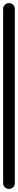

<svg xmlns="http://www.w3.org/2000/svg" viewBox="-20 -1210 115 1230"><path d="M0 -38H75V-1153H0ZM38 -75Q21 -75 10.5 -64Q0 -53 0 -38Q0 -21 10.5 -10.5Q21 0 38 0Q53 0 64 -10.5Q75 -21 75 -38Q75 -53 64 -64Q53 -75 38 -75ZM38 -1190Q21 -1190 10.5 -1179Q0 -1168 0 -1153Q0 -1136 10.5 -1125.5Q21 -1115 38 -1115Q53 -1115 64 -1125.5Q75 -1136 75 -1153Q75 -1168 64 -1179Q53 -1190 38 -1190Z"/></svg>

Font: Wavefont Medium
Style: Regular
Weight: 500
Version: Version 3.004;gftools[0.9.33]